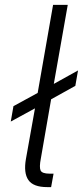

<svg xmlns="http://www.w3.org/2000/svg" viewBox="-20 -760 339 785"><path d="M199 -50 189 5H173Q116 5 96 -24Q76 -53 86 -110L123 -317L24 -263L35 -326L134 -380L197 -740H257L200 -417L299 -472L288 -409L189 -354L147 -112Q140 -76 146 -63Q152 -50 183 -50Z"/></svg>

Font: Inria Sans Light
Style: Italic
Weight: 300
Italic angle: -10°
Designer: Black Foundry Team
Foundry: Black Foundry
Version: Version 1.2; ttfautohint (v1.8.3)